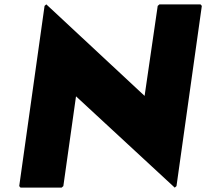

<svg xmlns="http://www.w3.org/2000/svg" viewBox="-20 -852 944 879"><path d="M68 0 74 7H262L270 0L328 -411L780 7L788 0L904 -825L898 -832H710L702 -825L642 -413L192 -832L184 -825Z"/></svg>

Font: Hussar Woodtype
Style: BlkObl
Weight: 900
Foundry: Cannot Into Space Fonts
Version: Version 1.07